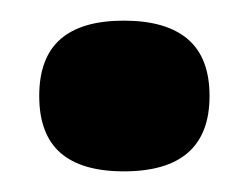

<svg xmlns="http://www.w3.org/2000/svg" viewBox="-20 -154 241 186"><path d="M100 12Q59 12 38.5 -6Q18 -24 18 -61Q18 -98 38.5 -116Q59 -134 100 -134Q141 -134 162 -116Q183 -98 183 -61Q183 12 100 12Z"/></svg>

Font: Bricolage Grotesque 96pt ExtraBold 96pt SemiBold
Style: Regular
Weight: 600
Version: Version 1.001;gftools[0.9.33.dev8+g029e19f]